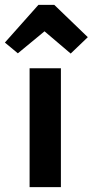

<svg xmlns="http://www.w3.org/2000/svg" viewBox="-49 -765 379 785"><path d="M24 -547 -29 -591 108 -745H173L310 -613L240 -546L133 -637ZM72 0V-486H200V0Z"/></svg>

Font: Cantarell
Style: Bold
Weight: 700
Designer: Dave Crossland, Nikolaus Waxweiler, Florian Fecher, Jacques Le Bailly, Eben Sorkin, Alexei Vanyashin, Alexios Zavras, Em
Version: Version 0.303